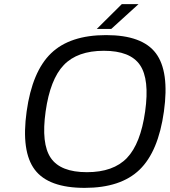

<svg xmlns="http://www.w3.org/2000/svg" viewBox="-20 -890 825 930"><path d="M227.5 -632Q319 -720 494 -720Q669 -720 735 -632Q801 -544 774 -350Q747 -156 656 -68Q565 20 390 20Q215 20 148.5 -68Q82 -156 109 -350Q136 -544 227.5 -632ZM658 -575Q611 -644 483 -644Q355 -644 289 -575Q223 -506 201 -350Q179 -194 226 -125Q273 -56 401 -56Q529 -56 595 -125Q661 -194 683 -350Q705 -506 658 -575ZM449 -750 570 -870H651L519 -750Z"/></svg>

Font: Fivo Sans Modern
Style: Italic
Weight: 400
Designer: Alexander Slobzheninov
Foundry: Alexander Slobzheninov
Version: 1.0